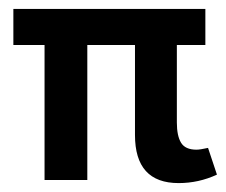

<svg xmlns="http://www.w3.org/2000/svg" viewBox="-20 -404 507 431"><path d="M381 7Q283 7 283 -101V-303H176V0H80V-303H10V-384H441V-303H377V-129Q377 -99 386.5 -83.5Q396 -68 421 -68Q429 -68 447 -72L467 -12Q426 7 381 7Z"/></svg>

Font: Cambay Devanagari
Style: Regular
Weight: 700
Designer: Pooja Saxena
Foundry: Pooja Saxena
Version: Version 1.095;PS 001.095;hotconv 1.0.70;makeotf.lib2.5.58329